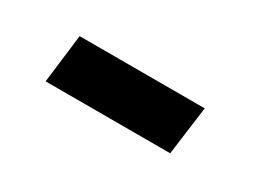

<svg xmlns="http://www.w3.org/2000/svg" viewBox="-26 -437 441 335"><g transform="rotate(30 195.0 -270.0)"><path d="M324 -319H72L60 -221H311Z"/></g></svg>

Font: Chivo
Style: Italic
Weight: 400
Italic angle: -8°
Designer: Hector Gatti
Foundry: Omnibus-Type
Version: Version 1.003;PS 001.003;hotconv 1.0.70;makeotf.lib2.5.58329